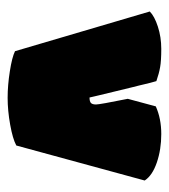

<svg xmlns="http://www.w3.org/2000/svg" viewBox="10 -689 438 498"><g transform="rotate(-90 229.0 -440.0)"><path d="M225.1 -426.8Q214.8 -426.8 210.9 -423.1Q207 -419.4 207 -409.9Q207 -400.4 221.7 -327.6L202.1 -254.9Q170.4 -240.7 130.4 -240.7Q90.3 -240.7 56.6 -252.2Q22.9 -263.7 9.8 -283.7L100.6 -616.7Q117.7 -626 154.5 -632.6Q191.4 -639.2 224.1 -639.2Q256.8 -639.2 293 -633.5Q329.1 -627.9 345.2 -620.1L448.2 -270.5Q436 -258.3 408.9 -249.5Q381.8 -240.7 351.1 -240.7Q320.3 -240.7 303.7 -243.7Q287.1 -246.6 267.6 -253.4Q262.7 -270 259.3 -285.2Q257.8 -292 256.3 -297.9Q254.9 -303.7 252.2 -314Q249.5 -324.2 241.7 -357.2Q233.9 -390.1 231.2 -400.6Q228.5 -411.1 228 -414.1Q227.5 -417 225.1 -426.8Z"/></g></svg>

Font: Modak
Style: Regular
Weight: 400
Version: Version 1.036;PS Version 1.000;hotconv 1.0.79;makeotf.lib2.5